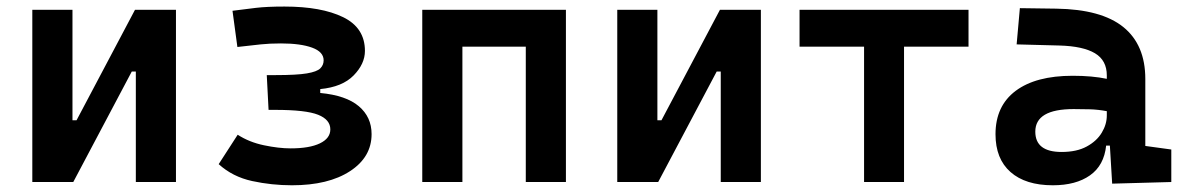

<svg xmlns="http://www.w3.org/2000/svg" viewBox="-20 -547 3556 577"><path d="M77.1 0V-517.6H197.8V-185.5H210L385.7 -517.6H508.8V0H388.2V-332H376L200.2 0Z M857.4 9.8Q796.4 9.8 737.8 -2.9Q679.2 -15.6 637.2 -53.7L694.3 -142.1Q729 -119.6 773.4 -110.4Q817.9 -101.1 853.5 -101.1Q910.2 -101.1 941.4 -116.2Q972.7 -131.3 972.7 -158.2Q972.7 -187.5 936 -202.1Q899.4 -216.8 807.6 -216.8H787.1L781.7 -321.3H809.1Q871.6 -321.3 902.1 -326.4Q932.6 -331.5 942.6 -341.6Q952.6 -351.6 952.6 -365.7Q952.6 -391.1 918 -403.8Q883.3 -416.5 824.2 -416.5Q790 -416.5 763.2 -413.6Q736.3 -410.2 693.4 -405.8L678.7 -514.6Q716.3 -519.5 749.3 -523.4Q782.2 -527.3 835 -527.3Q945.8 -527.3 1011.2 -495.4Q1076.7 -463.4 1076.7 -394Q1076.7 -355 1042.7 -320.3Q1008.8 -285.6 942.4 -279.3V-267.6Q1020 -260.3 1058.3 -227.8Q1096.7 -195.3 1096.7 -144Q1096.7 -74.7 1031.7 -32.5Q966.8 9.8 857.4 9.8Z M1560.1 0V-406.7H1369.6V0H1249V-517.6H1680.7V0Z M1835 0V-517.6H1955.6V-185.5H1967.8L2143.6 -517.6H2266.6V0H2146V-332H2133.8L1958 0Z M2576.7 0V-406.7H2382.8V-517.6H2890.6V-406.7H2696.8V0Z M3322.3 4.9 3315.4 -109.4H3304.2Q3297.9 -49.8 3255.6 -20Q3213.4 9.8 3144 9.8Q3062 9.8 3016.8 -30Q2971.7 -69.8 2971.7 -143.6Q2971.7 -228.5 3032.2 -273.9Q3092.8 -319.3 3203.6 -319.3Q3262.7 -319.3 3306.2 -310.1V-320.3Q3306.2 -365.7 3270.5 -387Q3234.9 -408.2 3164.1 -410.2L3035.2 -413.6L3044.9 -522.5L3154.3 -521Q3290 -519 3356 -465.6Q3421.9 -412.1 3421.9 -309.6V-108.4L3500 -97.7V0ZM3306.2 -212.9Q3279.8 -217.8 3256.1 -218.5Q3232.4 -219.2 3206.5 -219.2Q3091.3 -219.2 3091.3 -151.4Q3091.3 -90.3 3170.4 -90.3Q3215.8 -90.3 3245.8 -106.7Q3275.9 -123 3291 -148.2Q3306.2 -173.3 3306.2 -200.2Z"/></svg>

Font: CaskaydiaCove NF SemiBold
Style: Regular
Weight: 600
Designer: Aaron Bell
Foundry: Saja Typeworks
Version: Version 2111.001; VTT 6.35;Nerd Fonts 3.2.1